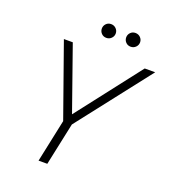

<svg xmlns="http://www.w3.org/2000/svg" viewBox="-162 -1039 1023 1156"><g transform="rotate(20 349.0 -461.0)"><path d="M506 -834Q487 -834 474.5 -847Q462 -860 462 -878Q462 -896 474.5 -909Q487 -922 506 -922Q525 -922 538 -909Q551 -896 551 -878Q551 -860 538 -847Q525 -834 506 -834ZM350 -834Q331 -834 318.5 -847Q306 -860 306 -878Q306 -896 318.5 -909Q331 -922 350 -922Q369 -922 382 -909Q395 -896 395 -878Q395 -860 382 -847Q369 -834 350 -834ZM220 0 278 -274 113 -740H170L314 -331L631 -740H698L334 -273L276 0Z"/></g></svg>

Font: Be Vietnam Pro ExtraLight
Style: Italic
Weight: 200
Italic angle: -12°
Designer: Lam Bao, Tony Le, Vietanh Nguyen
Foundry: Yellow Type Foundry
Version: Version 1.002; ttfautohint (v1.8.3)